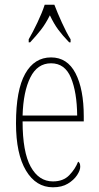

<svg xmlns="http://www.w3.org/2000/svg" viewBox="-20 -786 419 816"><path d="M205 10Q133 10 90.5 -61Q48 -132 48 -262Q48 -403 87 -472.5Q126 -542 197 -542Q266 -542 301 -474.5Q336 -407 336 -291V-270H76Q76 -140 110.5 -77.5Q145 -15 205 -15Q249 -15 274.5 -41.5Q300 -68 312 -99Q316 -97 318.5 -92Q321 -87 321 -77Q321 -62 307.5 -41.5Q294 -21 268.5 -5.5Q243 10 205 10ZM308 -295Q307 -394 281.5 -455.5Q256 -517 197 -517Q139 -517 109 -457Q79 -397 76 -295ZM102 -619Q119 -648 139 -690Q159 -732 170 -766H211Q224 -732 243 -690Q262 -648 280 -619V-606H274Q246 -635 227.5 -660Q209 -685 192 -721Q174 -685 154.5 -660Q135 -635 108 -606H102Z"/></svg>

Font: Noto Serif Myanmar ExtraCondensed Thin
Style: Regular
Weight: 100
Width: 2
Designer: Ben Mitchell and the Monotype Design Team
Foundry: Monotype Imaging Inc.
Version: Version 2.106; ttfautohint (v1.8.4.7-5d5b)